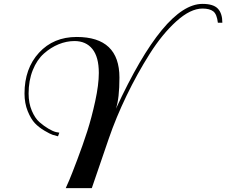

<svg xmlns="http://www.w3.org/2000/svg" viewBox="-20 -799 1163 987"><path d="M539 -86Q477 93 452 168H318Q325 153 336.5 126Q348 99 377 22.5Q406 -54 428.5 -124Q451 -194 469.5 -279Q488 -364 488 -424Q488 -506 455 -547Q422 -588 363 -588Q322 -588 281.5 -571.5Q241 -555 205.5 -523.5Q170 -492 148.5 -438.5Q127 -385 127 -318Q127 -269 143.5 -230Q160 -191 183 -171Q206 -151 229 -137.5Q252 -124 268 -120L285 -117L278 -98L276 -99Q263 -102 250.5 -106Q238 -110 209 -127Q180 -144 159.5 -165.5Q139 -187 122.5 -227.5Q106 -268 106 -318Q106 -447 180.5 -528Q255 -609 374 -609Q594 -609 594 -400Q594 -294 576 -240Q825 -779 1021 -779Q1077 -779 1100 -754.5Q1123 -730 1123 -682H1100Q1095 -726 1076.5 -740.5Q1058 -755 1021 -755Q959 -755 886.5 -689.5Q814 -624 749.5 -522Q685 -420 630.5 -307Q576 -194 539 -86Z"/></svg>

Font: Sail
Style: Regular
Weight: 400
Designer: Miguel Hernandez
Foundry: Miguel Hernandez
Version: Version 1.002